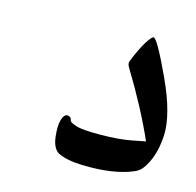

<svg xmlns="http://www.w3.org/2000/svg" viewBox="-71 -454 570 558"><g transform="rotate(15 214.5 -175.0)"><path d="M373 8.8Q314.9 33.7 220.7 30.8Q173.3 29.3 147.5 16.1Q129.4 4.9 125.5 -28.1Q121.6 -61 127.2 -79.6Q132.8 -98.1 143.6 -97.4Q154.3 -96.7 155.8 -85.4Q156.7 -80.1 176.5 -73.7Q196.3 -67.4 251 -67.9Q305.7 -68.4 343 -75.7Q380.4 -83 382.8 -83.5Q343.3 -173.3 280.3 -276.9Q273.4 -287.6 275.9 -295.4Q292.5 -336.9 306.6 -359.4Q320.8 -381.8 326.2 -381.3Q337.4 -380.4 385 -277.8Q432.6 -175.3 428.7 -111.6Q424.8 -47.9 396.5 -9.3Q387.7 2.9 373 8.8Z"/></g></svg>

Font: Amiri Typewriter
Style: Bold
Weight: 700
Monospace: yes
Designer: Khaled Hosny
Version: Version 1.1